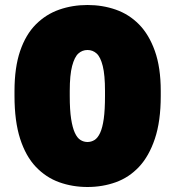

<svg xmlns="http://www.w3.org/2000/svg" viewBox="-20 -734 700 768"><path d="M330 14Q270 14 217 -5Q164 -24 123.5 -66.5Q83 -109 60.5 -179Q38 -249 38 -350V-370Q38 -464 60.5 -530Q83 -596 123.5 -636.5Q164 -677 217 -695.5Q270 -714 330 -714Q390 -714 443 -695.5Q496 -677 536 -636.5Q576 -596 599.5 -530Q623 -464 623 -370V-350Q623 -249 599.5 -179Q576 -109 536 -66.5Q496 -24 443 -5Q390 14 330 14ZM330 -166Q345 -166 358 -174Q371 -182 380.5 -202.5Q390 -223 395 -258.5Q400 -294 400 -350V-370Q400 -434 391 -470Q382 -506 366.5 -520Q351 -534 330 -534Q309 -534 293.5 -520Q278 -506 268.5 -470Q259 -434 259 -370V-350Q259 -294 264.5 -258.5Q270 -223 279.5 -202.5Q289 -182 302 -174Q315 -166 330 -166Z"/></svg>

Font: Golos Text ExtraBold
Style: Regular
Weight: 800
Designer: A.Korolkova, Vitaly Kuzmin
Foundry: ParaType Ltd
Version: Version 2.004